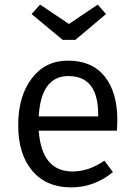

<svg xmlns="http://www.w3.org/2000/svg" viewBox="-20 -801 582 833"><path d="M307 -628H252L117 -740L154 -781L279 -697L404 -781L440 -740ZM489 -280Q489 -256 487 -234H148Q161 -57 295 -57Q365 -57 433 -104L470 -54Q388 12 289 12Q181 12 120 -60Q59 -132 59 -258Q59 -383 117.5 -460.5Q176 -538 275 -538Q379 -538 434 -469.5Q489 -401 489 -280ZM406 -296V-304Q406 -471 277 -471Q158 -471 148 -296Z"/></svg>

Font: FiraGO Book
Style: Regular
Weight: 350
Designer: bBox Type
Foundry: bBox Type GmbH
Version: Version 1.001;PS 001.001;hotconv 1.0.88;makeotf.lib2.5.64775